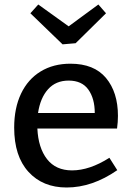

<svg xmlns="http://www.w3.org/2000/svg" viewBox="-20 -823 587 853"><path d="M466 -122 501 -67Q390 10 276 10Q170 10 106.5 -59.5Q43 -129 43 -256Q43 -343 73.5 -407Q104 -471 160.5 -505.5Q217 -540 293 -540Q398 -540 451 -476.5Q504 -413 504 -308Q504 -281 500 -252H146Q150 -166 189 -116Q228 -66 300 -66Q378 -66 466 -122ZM149 -321H401Q401 -385 372.5 -425Q344 -465 285 -465Q228 -465 193.5 -426.5Q159 -388 149 -321ZM285 -706 417 -803 451 -764 316 -631 258 -626 115 -764 150 -803Z"/></svg>

Font: Bitter Pro Medium
Style: Regular
Weight: 500
Designer: Sol Matas, and Bitter project Authors
Foundry: Sol Matas
Version: Version 1.010